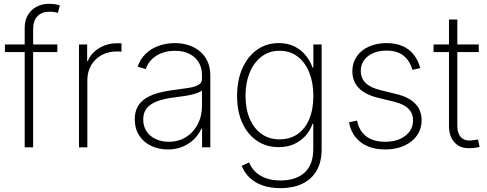

<svg xmlns="http://www.w3.org/2000/svg" viewBox="-20 -775 2562 1010"><path d="M281.7 -541V-501H5.9V-541ZM109.9 0V-628.4Q109.9 -668.5 127 -696.5Q144 -724.6 172.6 -739.7Q201.2 -754.9 236.8 -754.9Q256.3 -754.9 271 -752.4Q285.6 -750 294.9 -746.6L284.2 -707Q276.4 -710 265.1 -711.7Q253.9 -713.4 240.2 -713.4Q200.2 -713.4 177.2 -689.7Q154.3 -666 154.3 -622.1V0Z M395.5 0V-541H438.5V-454.1H441.9Q460 -496.6 501.7 -522Q543.5 -547.4 597.2 -547.4Q603 -547.4 608.4 -547.4Q613.8 -547.4 619.1 -546.9V-502.9Q616.2 -503.4 609.4 -503.9Q602.5 -504.4 593.8 -504.4Q549.3 -504.4 514.4 -485.1Q479.5 -465.8 459.5 -431.6Q439.5 -397.5 439.5 -353V0Z M862.8 11.2Q815.9 11.2 776.4 -7.1Q736.8 -25.4 712.9 -61.3Q689 -97.2 689 -148.4Q689 -182.6 701.4 -208.5Q713.9 -234.4 739.3 -252.9Q764.6 -271.5 804.2 -283.4Q843.8 -295.4 897.9 -302.2Q940.4 -307.6 972.9 -312.7Q1005.4 -317.9 1023.9 -328.4Q1042.5 -338.9 1042.5 -359.4V-379.9Q1042.5 -418.9 1025.1 -447.5Q1007.8 -476.1 975.8 -491.9Q943.8 -507.8 900.4 -507.8Q860.8 -507.8 829.3 -495.4Q797.9 -482.9 776.9 -461.4Q755.9 -439.9 747.1 -411.6L704.1 -424.3Q717.8 -464.8 746.6 -492.4Q775.4 -520 815.2 -534.2Q855 -548.3 899.4 -548.3Q937 -548.3 970.7 -537.8Q1004.4 -527.3 1030.5 -505.9Q1056.6 -484.4 1071.5 -452.4Q1086.4 -420.4 1086.4 -377.4V0H1043V-97.7H1039.6Q1025.4 -67.4 1000.5 -42.7Q975.6 -18.1 940.9 -3.4Q906.2 11.2 862.8 11.2ZM867.7 -29.3Q918.9 -29.3 958.3 -53.7Q997.6 -78.1 1020 -121.1Q1042.5 -164.1 1042.5 -219.2V-298.8Q1033.7 -292 1018.8 -286.4Q1003.9 -280.8 984.6 -276.4Q965.3 -272 944.1 -269Q922.9 -266.1 901.4 -263.2Q842.3 -256.3 805.2 -241.7Q768.1 -227.1 750.7 -203.9Q733.4 -180.7 733.4 -147Q733.4 -110.4 751 -84Q768.6 -57.6 799.1 -43.5Q829.6 -29.3 867.7 -29.3Z M1456.1 214.8Q1403.8 214.8 1362.5 200.7Q1321.3 186.5 1293.5 159.9Q1265.6 133.3 1251.5 97.2L1290.5 79.6Q1301.8 107.9 1324 129.2Q1346.2 150.4 1379.2 162.4Q1412.1 174.3 1456.1 174.3Q1536.1 174.3 1582 133.1Q1627.9 91.8 1627.9 9.3V-123.5H1624Q1611.3 -87.4 1586.2 -59.8Q1561 -32.2 1525.9 -16.6Q1490.7 -1 1446.3 -1Q1381.3 -1 1332 -34.2Q1282.7 -67.4 1254.9 -127.9Q1227.1 -188.5 1227.1 -270.5Q1227.1 -352.1 1254.6 -414.8Q1282.2 -477.5 1331.8 -512.9Q1381.3 -548.3 1446.8 -548.3Q1493.2 -548.3 1528.3 -531Q1563.5 -513.7 1587.6 -484.1Q1611.8 -454.6 1624.5 -418.9H1628.4V-541H1671.9V10.3Q1671.9 78.1 1644.8 123.8Q1617.7 169.4 1569.1 192.1Q1520.5 214.8 1456.1 214.8ZM1450.7 -42Q1505.4 -42 1545.4 -69.6Q1585.4 -97.2 1606.9 -148.7Q1628.4 -200.2 1628.4 -271Q1628.4 -339.4 1607.2 -392.8Q1585.9 -446.3 1546.1 -477.1Q1506.3 -507.8 1450.7 -507.8Q1395.5 -507.8 1355.2 -476.8Q1314.9 -445.8 1293.2 -392.3Q1271.5 -338.9 1271.5 -271Q1271.5 -202.6 1293.5 -150.9Q1315.4 -99.1 1355.5 -70.6Q1395.5 -42 1450.7 -42Z M2005.9 11.2Q1954.1 11.2 1914.3 -5.6Q1874.5 -22.5 1849.4 -54.4Q1824.2 -86.4 1815.9 -131.8L1858.4 -140.6Q1869.1 -85.9 1906.7 -57.6Q1944.3 -29.3 2005.4 -29.3Q2071.8 -29.3 2112.3 -60.8Q2152.8 -92.3 2152.8 -141.1Q2152.8 -179.2 2128.2 -203.4Q2103.5 -227.5 2055.2 -239.3L1968.3 -260.7Q1901.4 -276.9 1867.4 -312Q1833.5 -347.2 1833.5 -400.4Q1833.5 -444.3 1856.4 -477.8Q1879.4 -511.2 1920.2 -529.8Q1960.9 -548.3 2013.7 -548.3Q2061 -548.3 2096.7 -533Q2132.3 -517.6 2156 -488Q2179.7 -458.5 2190.9 -416.5L2149.4 -407.7Q2136.2 -455.1 2103 -481.9Q2069.8 -508.8 2013.7 -508.8Q1953.1 -508.8 1915.5 -479.2Q1877.9 -449.7 1877.9 -401.9Q1877.9 -363.3 1903.6 -338.4Q1929.2 -313.5 1981.4 -300.8L2066.9 -279.8Q2131.3 -263.7 2164.6 -229.5Q2197.8 -195.3 2197.8 -143.1Q2197.8 -97.2 2173.6 -62.5Q2149.4 -27.8 2106 -8.3Q2062.5 11.2 2005.9 11.2Z M2498.5 -541V-501H2260.7V-541ZM2341.8 -672.4H2385.7V-114.7Q2385.7 -71.8 2406.5 -51.5Q2427.2 -31.2 2466.3 -37.1Q2472.2 -37.6 2480 -38.8Q2487.8 -40 2494.6 -41L2502.9 -2Q2494.6 0 2485.4 1.5Q2476.1 2.9 2467.3 3.4Q2408.2 10.7 2375 -21.7Q2341.8 -54.2 2341.8 -112.3Z"/></svg>

Font: Inter 17pt ExtraLight
Style: Regular
Weight: 250
Version: Version 4.001;git-66647c0bb